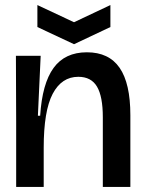

<svg xmlns="http://www.w3.org/2000/svg" viewBox="-20 -740 574 760"><path d="M44 0V-259L43 -519H141L130 -282H139Q147 -409 192 -471Q237 -533 324 -533Q411 -533 453.5 -471.5Q496 -410 496 -284V0H387V-276Q387 -358 364 -397Q341 -436 290 -436Q224 -436 188.5 -368.5Q153 -301 153 -155V0ZM128 -720 273 -652 417 -720V-633L273 -565L128 -633Z"/></svg>

Font: Bricolage Grotesque 96pt Medium
Style: Regular
Weight: 500
Designer: Mathieu Triay
Foundry: Atelier Triay
Version: Version 1.001; ttfautohint (v1.8.4.7-5d5b);gftools[0.9.33.de